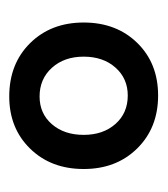

<svg xmlns="http://www.w3.org/2000/svg" viewBox="6 -752 354 405"><g transform="rotate(90 182.5 -550.0)"><path d="M28 -550Q28 -619 71 -663Q114 -707 182 -707Q250 -707 293.5 -663Q337 -619 337 -550Q337 -481 294 -437Q251 -393 184 -393Q115 -393 71.5 -437Q28 -481 28 -550ZM184 -457Q220 -457 242.5 -483Q265 -509 265 -550Q265 -591 242 -617Q219 -643 182 -643Q146 -643 123 -617Q100 -591 100 -550Q100 -509 123.5 -483Q147 -457 184 -457Z"/></g></svg>

Font: Oak Sans
Style: Regular
Weight: 400
Designer: Erik Kennedy, Walven
Foundry: Erik Kennedy, Walven
Version: Version 1.000